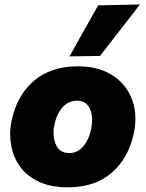

<svg xmlns="http://www.w3.org/2000/svg" viewBox="-20 -806 638 841"><path d="M277.5 14.5Q203 14.5 150.8 -9.8Q98.5 -34 68.2 -75.8Q38 -117.5 29 -170Q24.5 -193.5 24.5 -218Q24.5 -247.5 31 -278Q55 -390 129.5 -452.8Q204 -515.5 320.5 -515.5Q392.5 -515.5 444.5 -491.2Q496.5 -467 527.8 -425.8Q559 -384.5 569 -332.5Q573 -309.5 573 -285.5Q573 -255 566.5 -223.5Q543 -113 469.2 -49.2Q395.5 14.5 277.5 14.5ZM283 -135.5Q321 -135.5 345.8 -166.2Q370.5 -197 379 -240Q383.5 -260.5 383.5 -279.5Q383.5 -290.5 382 -301Q378 -329.5 362.2 -347.2Q346.5 -365 318 -365Q279.5 -365 253.8 -335.8Q228 -306.5 218.5 -260.5Q214.5 -241.5 214.5 -224Q214.5 -196.5 224.5 -173.5Q240.5 -135.5 283 -135.5ZM284.5 -559Q316 -615.5 347.2 -671.2Q378.5 -727 410 -782.5L593 -786.5Q548 -728 504 -671.5Q460 -615 418 -561Z"/></svg>

Font: Heraclito ExtraBold
Style: Italic
Weight: 800
Italic angle: -12°
Designer: Kostas Bartsokas (font) & Cristiano Sobral (main changes)
Foundry: Kostas Bartsokas (font) & Cristiano Sobral (main changes)
Version: Version 1.00;July 8, 2020;FontCreator 13.0.0.2655 64-bit